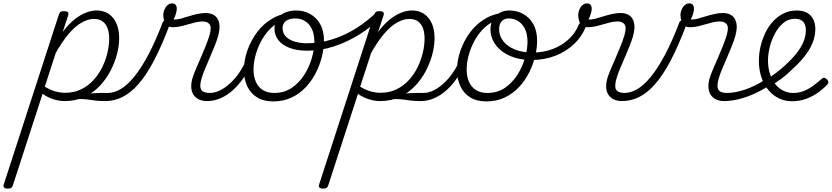

<svg xmlns="http://www.w3.org/2000/svg" viewBox="-157 -581 4921 1136"><path d="M463 17Q432 17 408 14Q384 11 363 8Q342 5 316 5Q290 5 255 12L280 -10Q318 -19 346.5 -23.5Q375 -28 396.5 -29.5Q418 -31 437 -31Q456 -31 477 -31Q486 -31 490 -23.5Q494 -16 491 -7Q488 2 481.5 9.5Q475 17 463 17ZM-112 535Q-126 535 -132.5 528.5Q-139 522 -135 511L191 -494Q195 -506 201 -510.5Q207 -515 221 -515Q238 -515 244 -509.5Q250 -504 247 -492L214 -392Q250 -440 285.5 -467.5Q321 -495 353.5 -507Q386 -519 413 -519Q476 -519 512 -475Q548 -431 548 -355Q548 -310 535 -260Q522 -210 496 -160.5Q470 -111 431.5 -71Q393 -31 341.5 -7Q290 17 225 17Q193 17 158.5 6Q124 -5 95 -26L-81 516Q-84 526 -90.5 530.5Q-97 535 -112 535ZM108 -68Q144 -47 172.5 -39.5Q201 -32 228 -32Q281 -32 323 -52.5Q365 -73 396.5 -107.5Q428 -142 448.5 -184.5Q469 -227 479 -270.5Q489 -314 489 -352Q489 -388 479.5 -414Q470 -440 450 -454.5Q430 -469 399 -469Q365 -469 327 -448Q289 -427 250.5 -382Q212 -337 173 -268Z M466 17Q454 17 450 9.5Q446 2 448.5 -7Q451 -16 460 -23.5Q469 -31 481 -31Q517 -31 555.5 -53Q594 -75 635 -124.5Q676 -174 719 -254Q762 -334 807 -452Q809 -457 816.5 -458.5Q824 -460 832.5 -457.5Q841 -455 845.5 -449.5Q850 -444 847 -435Q800 -310 754.5 -223.5Q709 -137 662.5 -84Q616 -31 567.5 -7Q519 17 466 17Z M1069 17Q1041 17 1020.5 7.5Q1000 -2 988 -20Q976 -38 974.5 -64.5Q973 -91 984 -126Q992 -149 1005 -179.5Q1018 -210 1032.5 -243Q1047 -276 1060.5 -310Q1074 -344 1083 -374Q1096 -420 1083 -437Q1070 -454 1043 -454Q1018 -454 987.5 -445.5Q957 -437 925 -428.5Q893 -420 864 -420Q846 -420 834 -428.5Q822 -437 816 -452.5Q810 -468 809 -489Q809 -508 816 -524.5Q823 -541 834.5 -551Q846 -561 862 -561Q876 -561 882.5 -552Q889 -543 889 -529Q889 -517 883.5 -499Q878 -481 870 -466Q887 -464 909.5 -470Q932 -476 957.5 -484Q983 -492 1009.5 -498Q1036 -504 1060 -504Q1090 -504 1111 -490.5Q1132 -477 1139.5 -446Q1147 -415 1133 -366Q1125 -338 1111.5 -305Q1098 -272 1083.5 -238Q1069 -204 1056 -173.5Q1043 -143 1036 -118Q1022 -72 1033 -51.5Q1044 -31 1084 -31Q1094 -31 1098 -23.5Q1102 -16 1100 -7Q1098 2 1090.5 9.5Q1083 17 1069 17Z M1068 17Q1057 17 1052.5 9.5Q1048 2 1049.5 -7Q1051 -16 1059.5 -23.5Q1068 -31 1083 -31Q1114 -31 1143.5 -45.5Q1173 -60 1202 -86Q1231 -112 1255 -146Q1279 -180 1296 -217Q1301 -228 1309.5 -227.5Q1318 -227 1325 -220.5Q1332 -214 1329 -203Q1309 -157 1281.5 -117Q1254 -77 1220.5 -47Q1187 -17 1148.5 0Q1110 17 1068 17Z M1459 19Q1403 19 1364.5 -4.5Q1326 -28 1306 -70.5Q1286 -113 1286 -168Q1286 -223 1306.5 -282Q1327 -341 1365.5 -392.5Q1404 -444 1462 -475.5Q1520 -507 1596 -507Q1607 -507 1608.5 -499Q1610 -491 1605.5 -483.5Q1601 -476 1593 -476Q1545 -476 1505 -456Q1465 -436 1435 -403.5Q1405 -371 1384.5 -330.5Q1364 -290 1353.5 -248.5Q1343 -207 1343 -170Q1343 -128 1357 -96.5Q1371 -65 1398.5 -48Q1426 -31 1465 -31Q1525 -31 1569 -61Q1613 -91 1643 -138Q1673 -185 1688 -237.5Q1703 -290 1703 -334Q1703 -381 1687 -412Q1671 -443 1645.5 -457.5Q1620 -472 1593 -472Q1580 -472 1574 -479Q1568 -486 1569 -495.5Q1570 -505 1576.5 -512Q1583 -519 1596 -519Q1640 -519 1677.5 -498.5Q1715 -478 1737.5 -438Q1760 -398 1760 -339Q1760 -298 1748.5 -249.5Q1737 -201 1713.5 -153.5Q1690 -106 1654 -67Q1618 -28 1569.5 -4.5Q1521 19 1459 19Z M1660 -281Q1602 -281 1558 -297Q1514 -313 1490.5 -343Q1467 -373 1467 -411Q1467 -441 1481.5 -465.5Q1496 -490 1525.5 -504.5Q1555 -519 1596 -519Q1609 -519 1615 -512Q1621 -505 1620 -495.5Q1619 -486 1612.5 -479Q1606 -472 1594 -472Q1566 -472 1548.5 -464.5Q1531 -457 1523 -444Q1515 -431 1515 -415Q1515 -383 1536 -363Q1557 -343 1590 -334Q1623 -325 1659 -325Q1736 -325 1810 -348.5Q1884 -372 1950.5 -414Q2017 -456 2070 -508Q2076 -514 2085 -508.5Q2094 -503 2098.5 -493.5Q2103 -484 2095 -476Q2038 -420 1967.5 -376Q1897 -332 1819 -306.5Q1741 -281 1660 -281Z M2329 17Q2298 17 2274 14Q2250 11 2229 8Q2208 5 2182 5Q2156 5 2121 12L2146 -10Q2184 -19 2212.5 -23.5Q2241 -28 2262.5 -29.5Q2284 -31 2303 -31Q2322 -31 2343 -31Q2352 -31 2356 -23.5Q2360 -16 2357 -7Q2354 2 2347.5 9.5Q2341 17 2329 17ZM1754 535Q1740 535 1733.5 528.5Q1727 522 1731 511L2057 -494Q2061 -506 2067 -510.5Q2073 -515 2087 -515Q2104 -515 2110 -509.5Q2116 -504 2113 -492L2080 -392Q2116 -440 2151.5 -467.5Q2187 -495 2219.5 -507Q2252 -519 2279 -519Q2342 -519 2378 -475Q2414 -431 2414 -355Q2414 -310 2401 -260Q2388 -210 2362 -160.5Q2336 -111 2297.5 -71Q2259 -31 2207.5 -7Q2156 17 2091 17Q2059 17 2024.5 6Q1990 -5 1961 -26L1785 516Q1782 526 1775.5 530.5Q1769 535 1754 535ZM1974 -68Q2010 -47 2038.5 -39.5Q2067 -32 2094 -32Q2147 -32 2189 -52.5Q2231 -73 2262.5 -107.5Q2294 -142 2314.5 -184.5Q2335 -227 2345 -270.5Q2355 -314 2355 -352Q2355 -388 2345.5 -414Q2336 -440 2316 -454.5Q2296 -469 2265 -469Q2231 -469 2193 -448Q2155 -427 2116.5 -382Q2078 -337 2039 -268Z M2332 17Q2321 17 2316.5 9.5Q2312 2 2313.5 -7Q2315 -16 2323.5 -23.5Q2332 -31 2347 -31Q2378 -31 2407.5 -45.5Q2437 -60 2466 -86Q2495 -112 2519 -146Q2543 -180 2560 -217Q2565 -228 2573.5 -227.5Q2582 -227 2589 -220.5Q2596 -214 2593 -203Q2573 -157 2545.5 -117Q2518 -77 2484.5 -47Q2451 -17 2412.5 0Q2374 17 2332 17Z M2720 19Q2664 19 2625.5 -4.5Q2587 -28 2567 -70.5Q2547 -113 2547 -168Q2547 -223 2567.5 -282Q2588 -341 2626.5 -392.5Q2665 -444 2723 -475.5Q2781 -507 2857 -507Q2868 -507 2869.5 -499Q2871 -491 2866.5 -483.5Q2862 -476 2854 -476Q2806 -476 2766 -456Q2726 -436 2696 -403.5Q2666 -371 2645.5 -330.5Q2625 -290 2614.5 -248.5Q2604 -207 2604 -170Q2604 -128 2618 -96.5Q2632 -65 2659.5 -48Q2687 -31 2726 -31Q2786 -31 2830 -61Q2874 -91 2904 -138Q2934 -185 2949 -237.5Q2964 -290 2964 -334Q2964 -381 2948 -412Q2932 -443 2906.5 -457.5Q2881 -472 2854 -472Q2841 -472 2835 -479Q2829 -486 2830 -495.5Q2831 -505 2837.5 -512Q2844 -519 2857 -519Q2901 -519 2938.5 -498.5Q2976 -478 2998.5 -438Q3021 -398 3021 -339Q3021 -298 3009.5 -249.5Q2998 -201 2974.5 -153.5Q2951 -106 2915 -67Q2879 -28 2830.5 -4.5Q2782 19 2720 19Z M2987 -226Q2934 -226 2890 -239.5Q2846 -253 2813.5 -277.5Q2781 -302 2763 -335.5Q2745 -369 2745 -407Q2745 -433 2753.5 -453.5Q2762 -474 2777 -488.5Q2792 -503 2812 -511Q2832 -519 2856 -519Q2868 -519 2874 -512Q2880 -505 2880 -495.5Q2880 -486 2873.5 -479Q2867 -472 2854 -472Q2826 -472 2811 -455Q2796 -438 2796 -409Q2796 -369 2820.5 -337.5Q2845 -306 2890 -288Q2935 -270 2992 -270Q3057 -270 3112 -290.5Q3167 -311 3207.5 -348.5Q3248 -386 3268 -436Q3274 -448 3286 -451Q3298 -454 3307.5 -450Q3317 -446 3313 -434Q3291 -371 3243 -324Q3195 -277 3130 -251.5Q3065 -226 2987 -226Z M3524 17Q3496 17 3475.5 7.5Q3455 -2 3443 -20Q3431 -38 3429.5 -64.5Q3428 -91 3439 -126Q3447 -149 3460 -179.5Q3473 -210 3487.5 -243Q3502 -276 3515.5 -310Q3529 -344 3538 -374Q3551 -420 3538 -437Q3525 -454 3498 -454Q3473 -454 3442.5 -445.5Q3412 -437 3380 -428.5Q3348 -420 3319 -420Q3301 -420 3289 -428.5Q3277 -437 3271 -452.5Q3265 -468 3264 -489Q3264 -508 3271 -524.5Q3278 -541 3289.5 -551Q3301 -561 3317 -561Q3331 -561 3337.5 -552Q3344 -543 3344 -529Q3344 -517 3338.5 -499Q3333 -481 3325 -466Q3342 -464 3364.5 -470Q3387 -476 3412.5 -484Q3438 -492 3464.5 -498Q3491 -504 3515 -504Q3545 -504 3566 -490.5Q3587 -477 3594.5 -446Q3602 -415 3588 -366Q3580 -338 3566.5 -305Q3553 -272 3538.5 -238Q3524 -204 3511 -173.5Q3498 -143 3491 -118Q3477 -72 3488 -51.5Q3499 -31 3539 -31Q3549 -31 3553 -23.5Q3557 -16 3555 -7Q3553 2 3545.5 9.5Q3538 17 3524 17Z M3523 17Q3511 17 3507 9.5Q3503 2 3505.5 -7Q3508 -16 3517 -23.5Q3526 -31 3538 -31Q3574 -31 3612.5 -53Q3651 -75 3692 -124.5Q3733 -174 3776 -254Q3819 -334 3864 -452Q3866 -457 3873.5 -458.5Q3881 -460 3889.5 -457.5Q3898 -455 3902.5 -449.5Q3907 -444 3904 -435Q3857 -310 3811.5 -223.5Q3766 -137 3719.5 -84Q3673 -31 3624.5 -7Q3576 17 3523 17Z M4129 17Q4101 17 4080.5 7.5Q4060 -2 4048 -20Q4036 -38 4034.5 -64.5Q4033 -91 4044 -126Q4052 -149 4065 -179.5Q4078 -210 4092.5 -243Q4107 -276 4120.5 -310Q4134 -344 4143 -374Q4156 -420 4143 -437Q4130 -454 4103 -454Q4078 -454 4047.5 -445.5Q4017 -437 3985 -428.5Q3953 -420 3924 -420Q3906 -420 3894 -428.5Q3882 -437 3876 -452.5Q3870 -468 3869 -489Q3869 -508 3876 -524.5Q3883 -541 3894.5 -551Q3906 -561 3922 -561Q3936 -561 3942.5 -552Q3949 -543 3949 -529Q3949 -517 3943.5 -499Q3938 -481 3930 -466Q3947 -464 3969.5 -470Q3992 -476 4017.5 -484Q4043 -492 4069.5 -498Q4096 -504 4120 -504Q4150 -504 4171 -490.5Q4192 -477 4199.5 -446Q4207 -415 4193 -366Q4185 -338 4171.5 -305Q4158 -272 4143.5 -238Q4129 -204 4116 -173.5Q4103 -143 4096 -118Q4082 -72 4093 -51.5Q4104 -31 4144 -31Q4154 -31 4158 -23.5Q4162 -16 4160 -7Q4158 2 4150.5 9.5Q4143 17 4129 17Z M4128 17Q4116 17 4111.5 9.5Q4107 2 4110 -7Q4113 -16 4122 -23.5Q4131 -31 4143 -31Q4194 -31 4253 -51.5Q4312 -72 4371 -110Q4379 -115 4385.5 -111.5Q4392 -108 4396.5 -100.5Q4401 -93 4400 -84.5Q4399 -76 4390 -72Q4343 -42 4296 -22Q4249 -2 4206.5 7.5Q4164 17 4128 17Z M4374 -109Q4408 -129 4438.5 -152.5Q4469 -176 4494 -200Q4528 -231 4554.5 -264Q4581 -297 4596 -332Q4611 -367 4611 -402Q4611 -435 4595 -452.5Q4579 -470 4546 -470Q4507 -470 4477.5 -445Q4448 -420 4427.5 -381.5Q4407 -343 4397 -301Q4387 -259 4387 -224Q4387 -180 4398.5 -144.5Q4410 -109 4430 -83.5Q4450 -58 4477.5 -44.5Q4505 -31 4536 -31Q4568 -31 4596 -41.5Q4624 -52 4650.5 -71Q4677 -90 4703 -113Q4713 -122 4720.5 -120.5Q4728 -119 4735 -112Q4742 -106 4744 -97.5Q4746 -89 4737 -80Q4714 -55 4681.5 -32Q4649 -9 4610.5 4.5Q4572 18 4528 18Q4495 18 4465 6.5Q4435 -5 4410.5 -26.5Q4386 -48 4368.5 -78Q4351 -108 4342 -144.5Q4333 -181 4333 -222Q4333 -261 4342 -302Q4351 -343 4369 -382Q4387 -421 4414 -451.5Q4441 -482 4477 -500.5Q4513 -519 4557 -519Q4594 -519 4618.5 -505Q4643 -491 4655 -466.5Q4667 -442 4667 -410Q4667 -366 4649.5 -324.5Q4632 -283 4600.5 -244Q4569 -205 4528 -169Q4500 -140 4466 -115Q4432 -90 4396 -69Z"/></svg>

Font: Playwrite CO ExtraLight
Style: Regular
Weight: 250
Version: Version 1.002